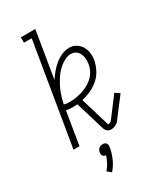

<svg xmlns="http://www.w3.org/2000/svg" viewBox="-235 -823 971 1141"><g transform="rotate(-30 250.0 -252.0)"><path d="M303 8Q294 8 286 4Q278 0 273 -6Q268 -12 265 -20Q262 -28 260 -36L204 -222Q197 -222 189 -221.5Q181 -221 174 -221Q162 -221 150 -222Q138 -223 127 -225L90 0H49L165 -698H112V-735H211L158 -415Q173 -438 191 -459.5Q209 -481 230.5 -498.5Q252 -516 277.5 -527Q303 -538 330 -538Q354 -538 374.5 -525.5Q395 -513 407 -493.5Q419 -474 422.5 -449.5Q426 -425 422 -401Q416 -369 401 -339Q386 -309 360.5 -286.5Q335 -264 304.5 -250Q274 -236 242 -229L297 -46Q298 -41 300 -34.5Q302 -28 309 -28Q314 -28 318.5 -31Q323 -34 327 -38L428 -172L459 -151L357 -17Q353 -11 346 -6.5Q339 -2 332 1.5Q325 5 317.5 6.5Q310 8 303 8ZM176 -257Q198 -257 219.5 -261Q241 -265 262.5 -272Q284 -279 304.5 -290.5Q325 -302 341.5 -318.5Q358 -335 368 -355.5Q378 -376 381 -398Q384 -416 382.5 -433.5Q381 -451 373.5 -466.5Q366 -482 352 -491.5Q338 -501 320 -501Q300 -501 281.5 -492.5Q263 -484 246.5 -471Q230 -458 216.5 -442.5Q203 -427 192 -409.5Q181 -392 171.5 -374Q162 -356 155 -337.5Q148 -319 142.5 -300Q137 -281 133 -262Q144 -259 154.5 -258Q165 -257 176 -257ZM180 231 154 209Q170 191 181.5 169.5Q193 148 200 125Q194 125 188.5 122.5Q183 120 179.5 115Q176 110 175.5 104Q175 98 176 92Q177 85 180 78.5Q183 72 188.5 67Q194 62 201 60Q208 58 215 58Q222 58 228 60Q234 62 238 67Q242 72 243 78.5Q244 85 243 92V94L241 105Q234 139 219 171.5Q204 204 180 231Z"/></g></svg>

Font: Iosevka Slab Extralight
Style: Italic
Weight: 200
Italic angle: -9°
Monospace: yes
Designer: Belleve Invis
Foundry: Belleve Invis
Version: Version 11.1.1; ttfautohint (v1.8.3)